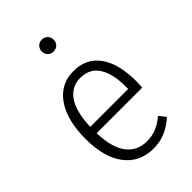

<svg xmlns="http://www.w3.org/2000/svg" viewBox="-227 -839 938 938"><g transform="rotate(-45 241.5 -370.5)"><path d="M430 -239H115Q119 -134 157.5 -85.5Q196 -37 261 -37Q298 -37 327 -49Q356 -61 387 -87L414 -52Q379 -21 341.5 -5Q304 11 259 11Q165 11 111 -59Q57 -129 57 -257Q57 -387 108.5 -460.5Q160 -534 249 -534Q338 -534 385 -468Q432 -402 432 -281Q432 -259 430 -239ZM377 -299Q377 -390 345 -438.5Q313 -487 249 -487Q191 -487 155 -438Q119 -389 115 -283H377ZM290 -711Q290 -693 278.5 -681.5Q267 -670 249 -670Q231 -670 219.5 -681.5Q208 -693 208 -711Q208 -728 219.5 -740Q231 -752 249 -752Q267 -752 278.5 -740Q290 -728 290 -711Z"/></g></svg>

Font: Fira Sans Condensed Light
Style: Regular
Weight: 300
Width: 3
Designer: bBox Type GmbH & Carrois Corporate GbR & Edenspiekermann AG
Foundry: bBox Type GmbH & Carrois Corporate GbR & Edenspiekermann AG
Version: Version 4.301